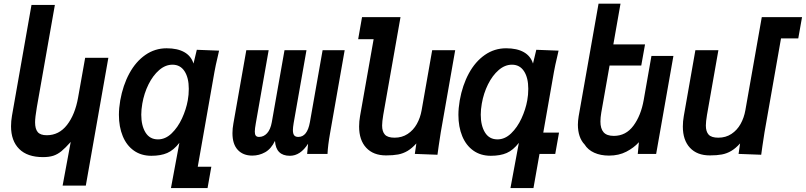

<svg xmlns="http://www.w3.org/2000/svg" viewBox="-20 -816 4272 1018"><path d="M208 17Q125 17 81.8 -26.2Q38.5 -69.5 38.5 -146.5Q38.5 -174 43.5 -202.5L147 -790H271L175.5 -248.5Q166 -193 166 -167.5Q166 -132.5 180 -115.8Q194 -99 228 -99Q293 -99 335.5 -153.8Q378 -208.5 394 -298.5L431.5 -509.5H554.5L435 168H312L355 -63.5Q326.5 -31.5 305.8 -14.5Q285 2.5 262.5 9.8Q240 17 208 17Z M782.5 10Q728.5 10 689.8 -17.5Q651 -45 630.8 -94.2Q610.5 -143.5 610.5 -207Q610.5 -242.5 617.5 -283.5Q632 -364.5 666 -427Q700 -489.5 750.8 -524.8Q801.5 -560 863.5 -560Q921 -560 957.2 -539.5Q993.5 -519 1006 -479L1023.5 -552L1141.5 -547.5L1135.5 -520.5Q1122.5 -466.5 1117 -434.5L1028.5 68H1100.5L1080.5 181H886.5L931 -58.5Q900.5 -19.5 866.5 -4.8Q832.5 10 782.5 10ZM975.5 -283.5Q981 -313 981 -345Q981 -403.5 958.5 -438.2Q936 -473 894.5 -473Q857 -473 824 -444.5Q791 -416 767.5 -368.8Q744 -321.5 734.5 -266.5Q729 -235 729 -208Q729 -150 751.5 -113.5Q774 -77 817.5 -77Q857 -77 890 -108.8Q923 -140.5 945 -188.2Q967 -236 975.5 -283.5Z M1716.5 0H1608.5L1613.5 -54Q1572.5 10 1517 10Q1443 10 1438 -69Q1417.5 -26.5 1385.8 -8.8Q1354 9 1317.5 9Q1269 9 1240.8 -21.2Q1212.5 -51.5 1212.5 -110Q1212.5 -134.5 1217.5 -161.5L1286 -550H1404.5L1336.5 -163.5Q1331 -133 1331 -118Q1331 -103.5 1336.2 -96.8Q1341.5 -90 1353.5 -90Q1378 -90 1396 -109.5Q1414 -129 1421 -167.5L1488.5 -550H1605L1537 -163.5Q1533 -139.5 1533 -126.5Q1533 -107 1539.8 -98.5Q1546.5 -90 1561.5 -90Q1609 -90 1623 -167.5L1690.5 -550H1807.5L1730 -109.5Q1718.5 -45 1716.5 0Z M1884 -145Q1884 -172.5 1889 -200.5L1961 -608H1879L1899.5 -725H2103.5L2012 -206.5Q2006 -170.5 2006 -150.5Q2006 -118.5 2020.8 -102.2Q2035.5 -86 2072 -86Q2111.5 -86 2141.5 -105.8Q2171.5 -125.5 2190 -158.5Q2208.5 -191.5 2215.5 -231.5L2271.5 -550H2393.5L2317 -114.5Q2313 -90.5 2306 -42.5L2299.5 4.5L2179.5 0L2187.5 -55.5Q2164 -29.5 2140.8 -15.8Q2117.5 -2 2091 3Q2064.5 8 2027 8Q1959.5 8 1921.8 -32.5Q1884 -73 1884 -145Z M2582.5 10Q2528.5 10 2489.8 -17.5Q2451 -45 2430.8 -94.2Q2410.5 -143.5 2410.5 -207Q2410.5 -242.5 2417.5 -283.5Q2432 -364.5 2466 -427Q2500 -489.5 2550.8 -524.8Q2601.5 -560 2663.5 -560Q2721 -560 2757.2 -539.5Q2793.5 -519 2806 -479L2823.5 -552L2941.5 -547.5L2935.5 -520.5Q2922.5 -466.5 2917 -434.5L2860.5 -113H2944L2924 0H2840.5L2808.5 181H2686.5L2731 -58.5Q2700.5 -19.5 2666.5 -4.8Q2632.5 10 2582.5 10ZM2775.5 -283.5Q2781 -313 2781 -345Q2781 -403.5 2758.5 -438.2Q2736 -473 2694.5 -473Q2657 -473 2624 -444.5Q2591 -416 2567.5 -368.8Q2544 -321.5 2534.5 -266.5Q2529 -235 2529 -208Q2529 -150 2551.5 -113.5Q2574 -77 2617.5 -77Q2657 -77 2690 -108.8Q2723 -140.5 2745 -188.2Q2767 -236 2775.5 -283.5Z M3079.5 -50Q3062 -68 3053 -94.8Q3044 -121.5 3044 -154.5Q3044 -174 3048 -199L3153.5 -796.5H3270L3232 -580.5H3400L3380 -468.5H3212L3168 -219Q3163.5 -193 3163.5 -171.5Q3163.5 -134 3180.2 -114.8Q3197 -95.5 3234.5 -95.5Q3298.5 -95.5 3338.5 -149.5Q3378.5 -203.5 3393 -286L3434 -519.5H3550.5L3459 0H3361.5L3367.5 -62Q3341 -32.5 3301 -11.8Q3261 9 3209 9Q3164.5 9 3130.8 -6.2Q3097 -21.5 3079.5 -50Z M3600.5 -145Q3600.5 -172.5 3605.5 -200.5L3667 -550H3789L3728.5 -206.5Q3722.5 -170.5 3722.5 -150.5Q3722.5 -118.5 3737.2 -102.2Q3752 -86 3788.5 -86Q3828 -86 3858 -105.8Q3888 -125.5 3906.5 -158.5Q3925 -191.5 3932 -231.5L4019 -725H4232.5L4212.5 -612.5H4121L4033.5 -114.5Q4029.5 -90.5 4022.5 -42.5L4016 4.5L3896 0L3904 -55.5Q3880.5 -29.5 3857.2 -15.8Q3834 -2 3807.5 3Q3781 8 3743.5 8Q3676 8 3638.2 -32.5Q3600.5 -73 3600.5 -145Z"/></svg>

Font: JuliaMono BoldItalic
Style: Regular
Weight: 700
Italic angle: -9°
Monospace: yes
Designer: cormullion
Foundry: corm
Version: Version 0.049; ttfautohint (v1.8.4)